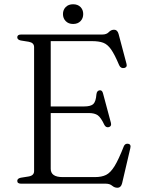

<svg xmlns="http://www.w3.org/2000/svg" viewBox="-20 -862 673 901"><path d="M61 -687Q61 -700 79.5 -700H460Q480 -700 490.5 -711.2Q501 -722.5 515.5 -722.5Q531 -722.5 536.5 -702.5L573.5 -563Q578.5 -547 563.5 -543Q546.5 -539.5 539 -556.5Q518 -606.5 501.2 -630.2Q484.5 -654 464.2 -661.5Q444 -669 411.5 -669H218V-362.5H375.5Q406 -362.5 418 -374Q430 -385.5 432.5 -419.5Q434.5 -436 446.5 -438Q459.5 -440.5 463.5 -423.5L500.5 -285.5Q504.5 -269.5 491 -265.5Q477.5 -262 470 -275.5Q453.5 -310.5 438.8 -321Q424 -331.5 396.5 -331.5H218V-70Q218 -31 273.5 -31H426.5Q457 -31 477.8 -41.2Q498.5 -51.5 517.5 -82.2Q536.5 -113 561 -175.5Q566.5 -188.5 579.5 -187.5Q596.5 -186 591.5 -166.5L553 -2Q548 19 530.5 19Q517.5 19 506.2 9.5Q495 0 476.5 0H79.5Q61 0 61 -13Q61 -24.5 77.5 -28L115 -34Q140 -38.5 140 -59V-641Q140 -661.5 115 -666L77.5 -672Q61 -675.5 61 -687ZM323 -749.5Q301.5 -749.5 288.5 -762.8Q275.5 -776 275.5 -796Q275.5 -816 288.5 -829Q301.5 -842 323 -842Q345 -842 357.8 -829Q370.5 -816 370.5 -796Q370.5 -776 357.8 -762.8Q345 -749.5 323 -749.5Z"/></svg>

Font: Fraunces 9pt Light
Style: Regular
Weight: 300
Version: Version 1.000;[0bf87f6ff]